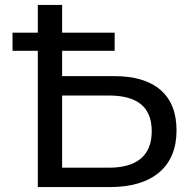

<svg xmlns="http://www.w3.org/2000/svg" viewBox="-20 -762 779 782"><path d="M699 -231Q699 -120 628.5 -60Q558 0 426 0H134V-555H31V-629H134V-742H233V-629H447V-555H233V-452H445Q569 -452 634 -395.5Q699 -339 699 -231ZM598 -228Q598 -301 554.5 -337Q511 -373 423 -373H233V-79H423Q510 -79 554 -116.5Q598 -154 598 -228Z"/></svg>

Font: CMG Sans Medium
Style: Regular
Weight: 500
Designer: Julieta Ulanovsky
Foundry: Julieta Ulanovsky
Version: Version 7.200